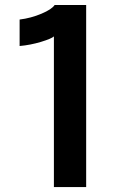

<svg xmlns="http://www.w3.org/2000/svg" viewBox="-20 -759 479 779"><path d="M329.6 -738.8V0H198.7V-611.3Q189 -602.1 146.2 -589.1Q103.5 -576.2 59.6 -572.3V-679.7Q106 -685.5 148.2 -703.4Q190.4 -721.2 201.7 -738.8Z"/></svg>

Font: Epilogue SemiBold
Style: Regular
Weight: 600
Designer: Tyler Finck
Foundry: Etcetera Type Co
Version: Version 2.112